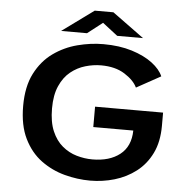

<svg xmlns="http://www.w3.org/2000/svg" viewBox="-59 -934 992 1004"><g transform="rotate(5 437.5 -432.0)"><path d="M451 11Q383.5 11 316 -7Q248.5 -25 192.2 -66.2Q136 -107.5 102 -176.8Q68 -246 68 -348Q68 -449.5 103.2 -518.5Q138.5 -587.5 196 -628.8Q253.5 -670 322.5 -688Q391.5 -706 458.5 -706Q543 -706 608.5 -685.5Q674 -665 716.5 -632.8Q759 -600.5 774 -564.5L647 -494.5Q629.5 -532 580 -563.2Q530.5 -594.5 456 -594.5Q415 -594.5 373.2 -582.2Q331.5 -570 296.8 -542Q262 -514 240.8 -466.2Q219.5 -418.5 219.5 -348Q219.5 -276.5 240 -228.8Q260.5 -181 294.5 -152.8Q328.5 -124.5 369.8 -112.5Q411 -100.5 452.5 -100.5Q542.5 -100.5 597 -143.2Q651.5 -186 653 -269.5H443V-376.5H800V-307Q800 -223 770.5 -162.8Q741 -102.5 690.8 -64Q640.5 -25.5 578.2 -7.2Q516 11 451 11ZM231.5 -755.5 397.5 -876.5H495.5L661.5 -755.5H526L446.5 -817L367.5 -755.5Z"/></g></svg>

Font: Trispace SemiExpanded SemiBold
Style: Regular
Weight: 600
Width: 6
Designer: Tyler Finck
Foundry: Etcetera Type Company
Version: Version 1.210; ttfautohint (v1.8.3)